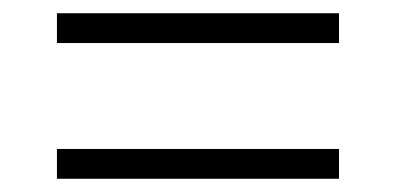

<svg xmlns="http://www.w3.org/2000/svg" viewBox="-20 -502 599 290"><path d="M66 -437H492V-482H66ZM66 -232H492V-277H66Z"/></svg>

Font: Noto Serif Tamil Light
Style: Italic
Weight: 300
Italic angle: -12°
Designer: Indian Type Foundry, Tom Grace, and the Monotype Design Team
Foundry: Monotype Imaging Inc.
Version: Version 2.003